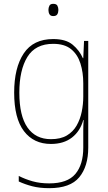

<svg xmlns="http://www.w3.org/2000/svg" viewBox="-20 -742 564 1003"><path d="M258 -538Q324 -538 359.5 -508.5Q395 -479 413 -438H415L419 -528H441V29Q441 127 394 184Q347 241 237 241Q187 241 148.5 231Q110 221 78 206V177Q111 194 150 205Q189 216 237 216Q332 216 373.5 167Q415 118 415 29V-15Q415 -42 415 -63.5Q415 -85 417 -115H415Q399 -57 356 -23.5Q313 10 246 10Q156 10 105 -57Q54 -124 54 -258Q54 -388 104 -463Q154 -538 258 -538ZM258 -513Q165 -513 123 -444.5Q81 -376 81 -258Q81 -137 123.5 -76Q166 -15 246 -15Q297 -15 329.5 -34.5Q362 -54 380.5 -86.5Q399 -119 407 -158.5Q415 -198 415 -237V-307Q415 -364 400 -411Q385 -458 351 -485.5Q317 -513 258 -513ZM258 -722Q275 -722 280 -712Q285 -702 285 -690Q285 -677 279.5 -667.5Q274 -658 258 -658Q244 -658 238.5 -667.5Q233 -677 233 -690Q233 -702 238 -712Q243 -722 258 -722Z"/></svg>

Font: Noto Sans Thai SemCond Thin
Style: Regular
Weight: 100
Width: 4
Designer: Monotype Design Team
Foundry: Monotype Imaging Inc.
Version: Version 2.002; ttfautohint (v1.8.4.7-5d5b)